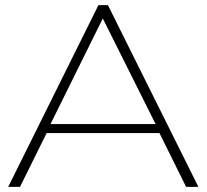

<svg xmlns="http://www.w3.org/2000/svg" viewBox="-20 -729 806 749"><path d="M12 0 364 -709H401L754 0H706L602 -210H162L58 0ZM177 -245H587L381 -657Z"/></svg>

Font: Georama Expanded ExtraLight
Style: Regular
Weight: 250
Width: 7
Designer: Jean-Baptiste Levee
Foundry: Production Type
Version: Version 1.001